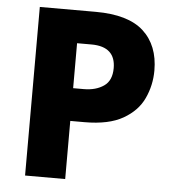

<svg xmlns="http://www.w3.org/2000/svg" viewBox="-52 -762 733 810"><g transform="rotate(5 315.0 -357.0)"><path d="M84 -713.9V0H253.9V-246.1H314C382.8 -246.1 437 -257.8 477.1 -280.8C517.1 -303.7 545.9 -333.5 563 -370.6C580.1 -407.2 588.9 -446.8 588.9 -488.8C588.9 -559.6 566.9 -615.2 523.4 -654.8C480 -694.3 412.1 -713.9 320.8 -713.9ZM314.9 -575.2C384.8 -575.2 417 -542.5 417 -483.9C417 -448.7 405.8 -423.3 383.8 -408.2C361.3 -392.6 333 -384.8 298.8 -384.8H253.9V-575.2Z"/></g></svg>

Font: Noto Reveo Sans
Style: Regular
Weight: 800
Designer: Monotype Design Team
Foundry: Monotype Imaging Inc.
Version: Version 2.007